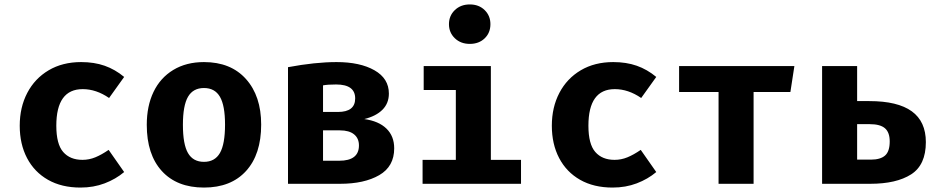

<svg xmlns="http://www.w3.org/2000/svg" viewBox="-20 -829 4240 866"><path d="M470 -153 540 -53Q502 -21 452 -2Q402 17 343 17Q258 17 196.5 -18Q135 -53 102 -116Q69 -179 69 -262Q69 -345 103 -410Q137 -475 199.5 -512Q262 -549 346 -549Q405 -549 452 -532.5Q499 -516 540 -482L472 -387Q414 -427 353 -427Q234 -427 234 -262Q234 -179 265 -143.5Q296 -108 352 -108Q382 -108 410 -119.5Q438 -131 470 -153Z M1158 -267Q1158 -133 1090 -58Q1022 17 900 17Q778 17 710 -57.5Q642 -132 642 -266Q642 -351 672.5 -414.5Q703 -478 761.5 -513.5Q820 -549 900 -549Q1021 -549 1089.5 -472.5Q1158 -396 1158 -267ZM805 -266Q805 -178 828 -138.5Q851 -99 900 -99Q949 -99 972 -139Q995 -179 995 -267Q995 -353 972 -392.5Q949 -432 900 -432Q851 -432 828 -392.5Q805 -353 805 -266Z M1758 -160Q1758 -78 1690.5 -39Q1623 0 1514 0H1279V-526Q1402 -549 1498 -549Q1604 -549 1669 -512Q1734 -475 1734 -407Q1734 -363 1705 -334Q1676 -305 1623 -292Q1688 -283 1723 -249Q1758 -215 1758 -160ZM1437 -444V-324H1504Q1582 -324 1582 -385Q1582 -448 1496 -448Q1458 -448 1437 -444ZM1599 -173Q1599 -205 1577 -223Q1555 -241 1513 -241H1437V-104H1510Q1599 -104 1599 -173Z M2192 -720Q2192 -681 2166 -656Q2140 -631 2099 -631Q2058 -631 2031.5 -656.5Q2005 -682 2005 -720Q2005 -758 2031.5 -783.5Q2058 -809 2099 -809Q2140 -809 2166 -783.5Q2192 -758 2192 -720ZM2194 -108H2330V0H1886V-108H2036V-423H1891V-531H2194Z M2870 -153 2940 -53Q2902 -21 2852 -2Q2802 17 2743 17Q2658 17 2596.5 -18Q2535 -53 2502 -116Q2469 -179 2469 -262Q2469 -345 2503 -410Q2537 -475 2599.5 -512Q2662 -549 2746 -549Q2805 -549 2852 -532.5Q2899 -516 2940 -482L2872 -387Q2814 -427 2753 -427Q2634 -427 2634 -262Q2634 -179 2665 -143.5Q2696 -108 2752 -108Q2782 -108 2810 -119.5Q2838 -131 2870 -153Z M3545 -414H3379V0H3221V-414H3043V-531H3563Z M3846 -373H3901Q4029 -373 4092.5 -327Q4156 -281 4156 -188Q4156 -85 4089.5 -42.5Q4023 0 3905 0H3688V-531H3846ZM3846 -269V-109H3908Q3951 -109 3972 -127.5Q3993 -146 3993 -191Q3993 -232 3971.5 -250.5Q3950 -269 3903 -269Z"/></svg>

Font: Fira Mono
Style: Bold
Weight: 700
Monospace: yes
Designer: Carrois Corporate & Edenspiekermann AG
Foundry: Carrois Corporate GbR & Edenspiekermann AG
Version: Version 3.206